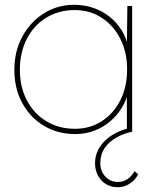

<svg xmlns="http://www.w3.org/2000/svg" viewBox="-20 -550 642 802"><path d="M294 10Q221 10 163.5 -24.5Q106 -59 73 -119.5Q40 -180 40 -258Q40 -337 74 -398.5Q108 -460 164.5 -495Q221 -530 290 -530Q332 -530 370 -517Q408 -504 438 -480Q468 -456 488.5 -423Q509 -390 516 -350L510 -353L512 -525H532V0H510V-172L519 -175Q510 -135 489.5 -101Q469 -67 439 -42Q409 -17 372.5 -3.5Q336 10 294 10ZM294 -12Q355 -12 404.5 -43.5Q454 -75 482.5 -131Q511 -187 511 -260Q511 -332 482.5 -388Q454 -444 404.5 -476Q355 -508 292 -508Q225 -508 173 -476Q121 -444 92 -387.5Q63 -331 63 -258Q63 -187 92 -131.5Q121 -76 173 -44Q225 -12 294 -12ZM472 232Q444 232 422.5 219Q401 206 389 183Q377 160 377 132Q377 102 389.5 77Q402 52 423.5 33Q445 14 472 1.5Q499 -11 527 -16L532 0Q495 8 464.5 25.5Q434 43 416.5 69.5Q399 96 399 132Q399 165 420 187.5Q441 210 472 210Q496 210 513.5 197.5Q531 185 542 165L557 178Q549 194 536 206Q523 218 507 225Q491 232 472 232Z"/></svg>

Font: Lexend Deca Thin
Style: Regular
Weight: 250
Designer: Bonnie Shaver-Troup, Thomas Jockin
Foundry: Lexend
Version: Version 1.007